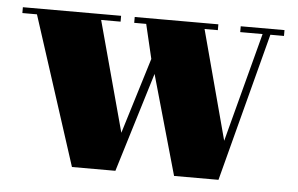

<svg xmlns="http://www.w3.org/2000/svg" viewBox="-41 -533 916 590"><g transform="rotate(5 417.0 -238.0)"><path d="M389 -458C389 -458 414 -352 414 -352C414 -352 342 -118 342 -118C342 -118 250 -458 250 -458C250 -458 310 -458 310 -458C310 -458 310 -476 310 -476C310 -476 7 -476 7 -476C7 -476 7 -458 7 -458C7 -458 52 -458 52 -458C52 -458 200 0 200 0C200 0 334 0 334 0C334 0 428 -307 428 -307C428 -307 515 0 515 0C515 0 652 0 652 0C652 0 772 -458 772 -458C772 -458 814 -458 814 -458C814 -458 814 -476 814 -476C814 -476 679 -476 679 -476C679 -476 679 -458 679 -458C679 -458 748 -458 748 -458C748 -458 659 -121 659 -121C659 -121 569 -458 569 -458C569 -458 610 -458 610 -458C610 -458 610 -476 610 -476C610 -476 352 -476 352 -476C352 -476 352 -458 352 -458C352 -458 389 -458 389 -458Z"/></g></svg>

Font: Abril Fatface Utterance
Style: Regular
Weight: 500
Designer: Veronika Burian, Jos Scaglione
Foundry: TypeTogether
Version: ""